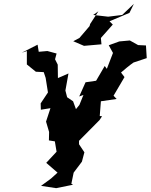

<svg xmlns="http://www.w3.org/2000/svg" viewBox="-20 -960 785 1001"><path d="M376 -391 361 -432 330 -453 321 -488 337 -577 282 -553 281 -623 267 -651 275 -681 227 -694 182 -690 176 -727 93 -685 120 -694V-624L167 -586L208 -584L218 -554L230 -478L192 -421L193 -388L243 -396L220 -326L236 -272L235 -228L266 -223L275 -169L221 -111L280 -60L247 -30L194 9L273 21L361 3L352 -2L364 -60L407 -117L420 -166L392 -208V-226L499 -334L512 -354L500 -355L506 -432L588 -444L572 -461L629 -558L611 -582C632 -600 653 -618 676 -634L745 -657L741 -723L700 -725L657 -749L602 -744L547 -724L569 -684L537 -601L526 -616L481 -539L426 -531L393 -457L415 -465L394 -413ZM493 -901 450 -835 447 -824 394 -762 362 -745 418 -721 509 -729 506 -762 568 -832 551 -849 655 -893 678 -940 617 -882 544 -873 466 -882Z"/></svg>

Font: Asimov Aggro
Style: It
Weight: 500
Designer: Google
Version: Version 2.000980; 2014